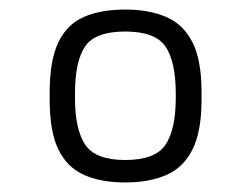

<svg xmlns="http://www.w3.org/2000/svg" viewBox="-20 -861 524 402"><path d="M242 -479Q192 -479 156.5 -494.5Q121 -510 102.5 -547.5Q84 -585 84 -652V-668Q84 -734 102 -772Q120 -810 155.5 -825.5Q191 -841 242 -841Q292 -841 328 -825.5Q364 -810 383 -772.5Q402 -735 402 -668V-652Q402 -586 383 -548Q364 -510 328 -494.5Q292 -479 242 -479ZM242 -526Q305 -526 326.5 -558Q348 -590 348 -656V-665Q348 -732 326.5 -763.5Q305 -795 242 -795Q179 -795 158 -763.5Q137 -732 137 -665V-656Q137 -590 158.5 -558Q180 -526 242 -526Z"/></svg>

Font: Matangi SemiBold
Style: Regular
Weight: 600
Designer: Prashant Pant
Foundry: The Graphic Ant
Version: Version 3.002